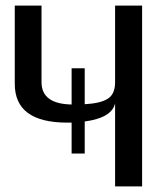

<svg xmlns="http://www.w3.org/2000/svg" viewBox="-20 -669 577 689"><path d="M284 -295Q340 -298 366.5 -314.5Q393 -331 393 -374V-649H490V0H393V-298Q381 -246 284 -233V-118H237V-229H221Q33 -229 33 -368V-649H129V-374Q129 -296 237 -294V-424H284Z"/></svg>

Font: Gamestation Display
Style: Regular
Weight: 400
Designer: Jonas Hecksher
Foundry: Jonas Hecksher, Playtypeª, e-types AS
Version: Version 1.003